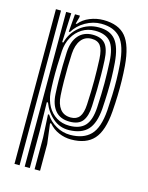

<svg xmlns="http://www.w3.org/2000/svg" viewBox="-121 -684 738 959"><g transform="rotate(15 248.5 -204.5)"><path d="M153.2 200V35.2L146.8 -82.5H152.8Q172.2 -51 206.6 -31.5Q241 -12 279.5 -12Q347.8 -12 384.5 -49.4Q421.2 -86.8 428 -179Q430.8 -219.8 432.1 -259Q433.5 -298.2 432.8 -337.2Q432 -376.2 429 -416.5Q421.5 -511.8 387.4 -550.1Q353.2 -588.5 287.5 -588.5Q245.8 -588.5 206.9 -566.5Q168 -544.5 146.2 -508H140.2L147.8 -600H173V-591.5L163.2 -555.8H168.5Q189.2 -581.5 223.4 -595.4Q257.5 -609.2 293.2 -609.2Q372 -609.2 409.4 -564.2Q446.8 -519.2 455.2 -417Q458.2 -377.2 459 -339.4Q459.8 -301.5 458.6 -262.4Q457.5 -223.2 454.2 -179.8Q446.5 -78 407.2 -34.4Q368 9.2 290 9.2Q257.2 9.2 226.5 -3.9Q195.8 -17 174.5 -42.2H168.2L181.5 61.8V200ZM49.2 200V-600H75.5V200ZM102 200V-600H128.5L122 -449L128 -448.8Q141.8 -501.2 183.5 -534.5Q225.2 -567.8 280.2 -567.8Q339.2 -567.8 367.6 -532.6Q396 -497.5 402.5 -417.8Q405.8 -377 406.5 -339.4Q407.2 -301.8 406 -262.8Q404.8 -223.8 401.8 -179.2Q396 -103.5 364.4 -69.4Q332.8 -35.2 268.8 -33.5Q220.8 -32.2 184.8 -62.9Q148.8 -93.5 131.5 -139.5H125.5L128.5 8.8V200ZM264 -55Q318 -55 344.8 -84Q371.5 -113 375.2 -180Q379.2 -252.5 379.1 -305.8Q379 -359 376 -415.8Q372.5 -487 346.9 -516.9Q321.2 -546.8 267 -546.8Q229 -546.8 199.5 -528.2Q170 -509.8 152.4 -477.9Q134.8 -446 132.2 -406Q130 -367 128.9 -328.2Q127.8 -289.5 128.4 -254.2Q129 -219 131.2 -189.5Q134.8 -151 151.8 -120.5Q168.8 -90 197.5 -72.5Q226.2 -55 264 -55ZM260.2 -75Q211.5 -75 185.8 -105.2Q160 -135.5 157 -189.5Q155 -224.2 154.5 -261Q154 -297.8 154.8 -334.6Q155.5 -371.5 157 -406.2Q160 -463.2 187.2 -493.9Q214.5 -524.5 260.2 -524.5Q305 -524.5 326 -499.8Q347 -475 349.8 -416.5Q351.8 -376.5 352.1 -340.5Q352.5 -304.5 351.8 -266Q351 -227.5 348.8 -179.8Q346.8 -128.2 327 -101.6Q307.2 -75 260.2 -75ZM260.2 -96.5Q289.8 -96.5 305 -116.2Q320.2 -136 322.5 -180.2Q326.2 -252.2 326.1 -306.4Q326 -360.5 323.5 -416.5Q321 -463.5 306.4 -483.5Q291.8 -503.5 260 -503.5Q225.8 -503.5 206 -477.4Q186.2 -451.2 183.5 -405.8Q181.8 -376.5 181 -339.5Q180.2 -302.5 180.8 -263.5Q181.2 -224.5 183.5 -189Q186 -145.8 205.1 -121.1Q224.2 -96.5 260.2 -96.5Z"/></g></svg>

Font: Big Shoulders Inline Text Thin ExtraBold
Style: Regular
Weight: 800
Version: Version 2.002